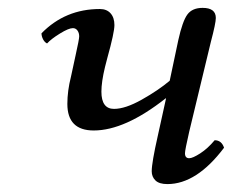

<svg xmlns="http://www.w3.org/2000/svg" viewBox="-20 -460 592 490"><path d="M382.8 -113.8 403.8 -209H402.8Q298.8 -127 219.2 -127Q151.9 -127 151.9 -194.8Q151.9 -228 161.1 -264.2L172.9 -318.8Q182.1 -359.9 182.1 -367.2Q182.1 -376 177.7 -382.1Q173.3 -388.2 166 -388.2Q155.3 -388.2 133.1 -374.5Q110.8 -360.8 100.1 -349.1Q93.8 -352.1 89.8 -359.9Q85.9 -367.7 85.9 -375Q146.5 -437 234.9 -437Q252.4 -437 262.2 -426Q272 -415 272 -396Q272 -377 253.9 -312L248 -289.1Q238.8 -251 238.8 -226.1Q238.8 -182.1 271 -182.1Q299.8 -182.1 341.6 -205.6Q383.3 -229 413.1 -253.9L435.1 -357.9Q445.8 -406.2 458.3 -423.1Q470.7 -439.9 497.1 -439.9Q530.8 -439.9 530.8 -414.1Q530.8 -400.9 518.1 -353L462.9 -124Q452.1 -77.1 452.1 -68.8Q452.1 -56.2 462.9 -56.2Q471.7 -56.2 491 -68.6Q510.3 -81.1 527.8 -102.1Q545.4 -102.1 551.8 -83Q481.9 9.8 407.2 9.8Q386.2 9.8 376.7 0.5Q367.2 -8.8 367.2 -22.9Q367.2 -44.9 382.8 -113.8Z"/></svg>

Font: Common Serif News
Style: Italic
Weight: 450
Italic angle: -12°
Designer: Philipp H. Poll, Khaled Hosny
Foundry: Stefan Peev, Context Ltd.
Version: Version 1.026